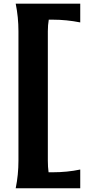

<svg xmlns="http://www.w3.org/2000/svg" viewBox="-20 -879 452 1021"><path d="M63.5 -859.4H406.7V-759.8Q333.5 -774.4 260.3 -774.4H239.3Q234.4 -746.1 234.4 -712.9V-24.4Q234.4 9.3 238.3 37.1H260.3Q337.4 37.1 406.7 22.5V122.1H63.5Q78.1 50.8 78.1 -24.4V-712.9Q78.1 -788.1 63.5 -859.4Z"/></svg>

Font: Classica
Style: Bold
Weight: 700
Designer: Wojciech Kalinowski "wmk69" (wmk69@o2.pl)
Foundry: Wojciech Kalinowski "wmk69" (wmk69@o2.pl)
Version: Version 2.1.1; 2021-05-14